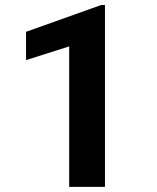

<svg xmlns="http://www.w3.org/2000/svg" viewBox="-20 -732 614 752"><path d="M376.5 -712.4 82 -607.4V-496.6L251 -550.3V0H391.1V-712.4Z"/></svg>

Font: Vazirmatn
Style: Bold
Weight: 700
Designer: Saber Rastikerdar
Foundry: Saber Rastikerdar
Version: Version 33.003